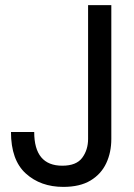

<svg xmlns="http://www.w3.org/2000/svg" viewBox="-20 -725 524 752"><path d="M228 7Q139 7 81 -45.5Q23 -98 23 -208H114Q114 -76 224 -76Q279 -76 302 -107Q325 -138 325 -181V-705H416V-181Q416 -128 396 -85.5Q376 -43 334.5 -18Q293 7 228 7Z"/></svg>

Font: Ulagadi Sans
Style: Regular
Weight: 400
Designer: Ninad Kale (Devanagari), Jonny Pinhorn (Latin)
Foundry: Indian Type Foundry
Version: Version 3.01;March 29, 2020;FontCreator 12.0.0.2522 64-bit; 